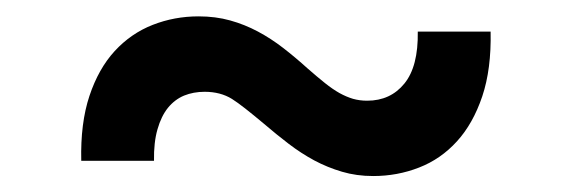

<svg xmlns="http://www.w3.org/2000/svg" viewBox="-20 -408 706 237"><path d="M225.1 -387.8Q246.1 -387.8 264 -382.8Q282 -377.8 298.3 -369.1Q314.6 -360.4 329.7 -348.7Q344.8 -337 359.7 -323.5Q371.8 -312.9 381.2 -305.4Q390.6 -297.9 399.1 -293.1Q407.7 -288.4 415.8 -286Q424 -283.7 433.2 -283.7Q462 -283.7 479.2 -304.9Q496.4 -326 495.7 -369H585.6Q586.6 -322.8 575.3 -289.1Q563.9 -255.3 544 -233.5Q524.1 -211.6 497.3 -201.2Q470.5 -190.7 440.7 -190.7Q420.1 -190.7 402.2 -196Q384.2 -201.3 367.9 -210Q351.6 -218.8 336.3 -230.5Q321 -242.2 306.1 -255Q292.6 -266.3 282.8 -274Q273.1 -281.6 266.3 -285.9Q252.1 -294.7 232.6 -294.7Q218.8 -294.7 207.2 -290Q195.7 -285.2 187.3 -274.9Q179 -264.6 174.4 -248.4Q169.7 -232.2 170.1 -209.5H80.3Q79.2 -256 90.4 -289.6Q101.6 -323.2 121.6 -345Q141.7 -366.8 168.5 -377.3Q195.3 -387.8 225.1 -387.8Z"/></svg>

Font: Inter P Medium
Style: Regular
Weight: 500
Designer: Rasmus Andersson
Foundry: rsms
Version: Version 3.018;git-588b23468